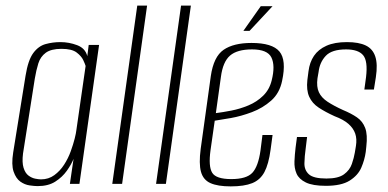

<svg xmlns="http://www.w3.org/2000/svg" viewBox="-20 -655 1383 684"><path d="M114 8Q103 8 85.5 5.5Q68 3 52.5 -8Q37 -19 28.5 -43.5Q20 -68 27 -112L71 -385Q80 -441 98.5 -466Q117 -491 142.5 -498Q168 -505 195 -505Q226 -505 255 -494Q284 -483 291 -455L296 -495H333L263 0H229L242 -89Q234 -69 218 -46.5Q202 -24 177 -8Q152 8 114 8ZM126 -16Q153 -16 173.5 -31Q194 -46 208.5 -68.5Q223 -91 232 -116Q241 -141 246 -161Q251 -181 252 -191L285 -420Q283 -427 276.5 -441Q270 -455 253 -468Q236 -481 199 -481Q162 -481 143 -467Q124 -453 116.5 -429Q109 -405 104 -375L62 -108Q58 -76 64 -57Q70 -38 81.5 -29.5Q93 -21 105.5 -18.5Q118 -16 126 -16Z M380 0 469 -635H504L415 0Z M536 0 625 -635H660L571 0Z M802 9Q756 9 730 -2.5Q704 -14 696 -43Q688 -72 695 -125L731 -384Q741 -453 776.5 -477.5Q812 -502 876 -502Q950 -502 975.5 -471.5Q1001 -441 985 -367Q976 -323 946 -296.5Q916 -270 877.5 -255.5Q839 -241 802.5 -234.5Q766 -228 745 -225L730 -120Q722 -62 736 -39.5Q750 -17 804 -17Q858 -17 879 -39.5Q900 -62 908 -119L915 -174H951L944 -122Q937 -70 922 -42Q907 -14 878.5 -2.5Q850 9 802 9ZM749 -252Q773 -255 804 -261Q835 -267 865 -279.5Q895 -292 917.5 -314Q940 -336 948 -369Q961 -421 947 -450Q933 -479 878 -479Q825 -479 799.5 -457Q774 -435 767 -381ZM847 -545 909 -633H951L869 -545Z M1141 7Q1094 7 1069.5 -5Q1045 -17 1036.5 -36.5Q1028 -56 1029 -80Q1030 -104 1033 -129L1038 -167H1074L1069 -126Q1065 -98 1064.5 -73.5Q1064 -49 1080.5 -34Q1097 -19 1143 -19Q1185 -19 1205.5 -34Q1226 -49 1233.5 -71Q1241 -93 1244 -111L1248 -135Q1252 -160 1245.5 -179Q1239 -198 1221.5 -213.5Q1204 -229 1172 -241Q1139 -256 1115.5 -271.5Q1092 -287 1081.5 -310.5Q1071 -334 1075 -370L1079 -401Q1083 -433 1098.5 -456Q1114 -479 1143 -492Q1172 -505 1216 -505Q1258 -505 1283 -493Q1308 -481 1317 -453.5Q1326 -426 1319 -380L1312 -336H1278L1284 -380Q1291 -438 1273.5 -458.5Q1256 -479 1213 -479Q1162 -479 1140.5 -456Q1119 -433 1115 -399L1111 -376Q1107 -346 1116 -326.5Q1125 -307 1147 -292.5Q1169 -278 1202 -263Q1231 -251 1251.5 -237Q1272 -223 1281 -199Q1290 -175 1285 -133L1283 -114Q1279 -85 1267 -57.5Q1255 -30 1225.5 -11.5Q1196 7 1141 7Z"/></svg>

Font: Alumni Sans ExtraLight
Style: Italic
Weight: 250
Italic angle: -8°
Version: Version 1.016